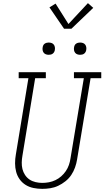

<svg xmlns="http://www.w3.org/2000/svg" viewBox="-20 -1195 665 1223"><path d="M249 8Q221 8 193.5 2.5Q166 -3 143.5 -17Q121 -31 105.5 -52.5Q90 -74 83 -100Q76 -126 76 -154.5Q76 -183 81 -211L161 -697H99V-735H272V-697H204L123 -204Q119 -182 118.5 -160Q118 -138 123 -118Q128 -98 139.5 -80.5Q151 -63 168 -51.5Q185 -40 206.5 -35Q228 -30 249 -30Q271 -30 292 -34Q313 -38 333 -47.5Q353 -57 370 -72Q387 -87 399.5 -105.5Q412 -124 419 -144.5Q426 -165 429 -186L514 -697H451V-735H625V-697H557L471 -179Q467 -154 458 -128.5Q449 -103 434 -80.5Q419 -58 397 -40.5Q375 -23 350.5 -11.5Q326 0 300 4Q274 8 249 8ZM490 -846Q481 -846 472.5 -849Q464 -852 458.5 -859Q453 -866 451.5 -875.5Q450 -885 452 -895Q453 -901 456 -907Q459 -913 465 -917Q471 -921 477.5 -922.5Q484 -924 490 -924Q500 -924 508.5 -921Q517 -918 522.5 -911Q528 -904 529.5 -894.5Q531 -885 529 -875Q528 -869 524.5 -863Q521 -857 515.5 -853Q510 -849 503.5 -847.5Q497 -846 490 -846ZM290 -846Q281 -846 272.5 -849Q264 -852 258.5 -859Q253 -866 251.5 -875.5Q250 -885 252 -895Q253 -901 256 -907Q259 -913 265 -917Q271 -921 277.5 -922.5Q284 -924 290 -924Q300 -924 308.5 -921Q317 -918 322.5 -911Q328 -904 329.5 -894.5Q331 -885 329 -875Q328 -869 324.5 -863Q321 -857 315.5 -853Q310 -849 303.5 -847.5Q297 -846 290 -846ZM388 -1012 295 -1148 334 -1172 416 -1042 540 -1175 574 -1145 435 -1012Z"/></svg>

Font: Iosevka Slab XLtEx
Style: Italic
Weight: 200
Width: 7
Italic angle: -9°
Monospace: yes
Designer: Belleve Invis
Foundry: Belleve Invis
Version: Version 11.1.0; ttfautohint (v1.8.3)